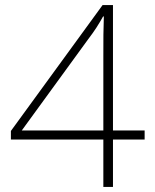

<svg xmlns="http://www.w3.org/2000/svg" viewBox="-20 -738 612 758"><path d="M388 0H426V-187H551V-223H426V-718H385L23 -221V-187H388ZM66 -223 328 -583C354 -617 369 -641 387 -673H390C388 -619 388 -589 388 -512V-223Z"/></svg>

Font: Noto Sans Malayalam ExtraLight
Style: Regular
Weight: 200
Designer: Jelle Bosma - Monotype Design Team
Foundry: Monotype Imaging Inc.
Version: Version 2.104